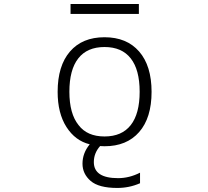

<svg xmlns="http://www.w3.org/2000/svg" viewBox="-20 -719 1040 958"><path d="M372.1 -94.7Q415 -38.1 501.5 -38.1Q587.9 -38.1 632.3 -94.7Q676.8 -151.4 676.8 -261.2Q676.8 -371.1 632.3 -427.7Q587.9 -484.4 501.5 -484.4Q415 -484.4 370.6 -427.7Q326.2 -371.1 326.2 -261.2Q326.2 -151.4 372.1 -94.7ZM332 -649.4V-699.2H672.9V-649.4ZM565.4 218.8Q472.7 218.8 432.1 183.6Q391.6 148.4 391.6 97.7Q391.6 44.9 427.7 1Q355.5 -16.6 311.5 -85.4Q267.6 -154.3 267.6 -260.7Q267.6 -390.6 329.1 -461.9Q390.6 -533.2 501.5 -533.2Q612.3 -533.2 674.3 -461.9Q736.3 -390.6 736.3 -260.7Q736.3 -130.9 674.3 -60.1Q612.3 10.7 502 10.7Q486.3 10.7 479.5 9.8Q448.2 44.9 448.2 89.8Q448.2 169.9 569.3 169.9Q625 169.9 678.7 142.6V195.3Q625 218.8 565.4 218.8Z"/></svg>

Font: GenEi Gothic M Light
Style: Regular
Weight: 300
Designer: o_tamon (Modified); [Source Han Sans]
Ryoko NISHIZUKA  (kana & ideographs); Paul D. Hunt (Latin, Greek & Cyrillic); Wenl
Version: Version 1.1a;Original Version 1.004